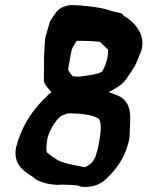

<svg xmlns="http://www.w3.org/2000/svg" viewBox="-20 -731 579 753"><path d="M43 -153C31 -94 67 -63 100 -43L116 -32L115 -31C135 -18 164 -8 204 -6H205C209 -6 211 -6 218 -7C243 -6 283 -7 297 1H303L304 2H306C344 4 375 -7 400 -33C440 -71 475 -120 488 -191V-193C489 -252 502 -313 461 -345C452 -354 427 -362 406 -370C419 -376 430 -383 440 -389C457 -398 470 -412 481 -430C500 -457 514 -476 526 -513C529 -520 534 -529 536 -539C545 -579 529 -609 513 -629C501 -644 484 -659 465 -669C462 -675 457 -680 447 -681C433 -684 418 -687 405 -692C373 -703 295 -711 267 -711C255 -711 245 -710 234 -706C203 -698 191 -668 176 -647V-646C170 -626 162 -601 157 -580L153 -515L152 -414C153 -401 171 -382 182 -369C176 -365 170 -361 165 -355C159 -349 155 -344 150 -340C102 -292 63 -231 43 -153ZM165 -179V-184C172 -217 195 -256 219 -276C229 -280 238 -284 244 -286C249 -286 258 -287 264 -286H265C281 -286 297 -285 313 -282H314C338 -279 352 -274 368 -265C377 -248 377 -226 372 -195L371 -188C368 -171 365 -152 360 -134L359 -133C357 -121 352 -110 346 -101C335 -86 330 -84 313 -75C281 -82 242 -87 210 -101C196 -109 173 -125 163 -134C161 -146 162 -163 165 -179ZM247 -459C251 -484 257 -510 261 -535C265 -546 273 -559 281 -571L337 -570L372 -567C381 -557 394 -546 404 -536C404 -531 403 -524 403 -517L402 -508C398 -487 390 -465 380 -450C360 -439 336 -437 303 -432C286 -429 280 -431 266 -432C258 -438 251 -449 247 -459Z"/></svg>

Font: Vapor
Style: BdObl
Weight: 700
Foundry: Cannot Into Space Fonts
Version: Version 0.179